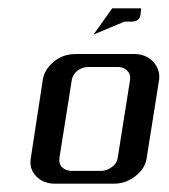

<svg xmlns="http://www.w3.org/2000/svg" viewBox="-20 -442 406 462"><path d="M53.2 -52.2Q53.2 -55.2 54.2 -62L83 -250Q86.4 -274.4 109.9 -293.9Q131.3 -312 163.1 -312H303.2Q331.1 -312 348.6 -293.5Q363.3 -277.3 363.3 -257.3Q363.3 -252.4 362.8 -250L333 -62Q329.6 -36.6 305.7 -18.1Q282.7 0 253.9 0H112.8Q83.5 0 66.9 -18.1Q53.2 -32.2 53.2 -52.2ZM123 -62Q121.1 -47.9 129.4 -39.6Q138.2 -30.8 152.8 -30.8H223.1Q236.8 -30.8 249 -40Q261.2 -48.3 263.2 -62L293 -250Q294.9 -263.2 286.1 -272Q277.3 -280.8 263.2 -280.8H192.9Q178.2 -280.8 166.5 -272Q155.3 -263.2 152.8 -250ZM205.1 -358.9 250 -421.9H319.8L317.9 -405.8Q314.9 -390.1 297.9 -390.1H279.8Z"/></svg>

Font: Hhenum
Style: Italic
Weight: 400
Designer: T. Christopher White
Version: Version 1.0